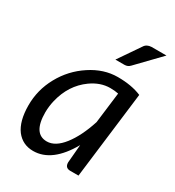

<svg xmlns="http://www.w3.org/2000/svg" viewBox="-176 -829 857 939"><g transform="rotate(30 252.5 -359.0)"><path d="M329.1 -448.7Q273.9 -448.7 222.2 -411.6Q145.5 -356.4 121.1 -254.9Q113.3 -222.2 112.8 -187.5Q112.8 -66.9 189.9 -66.9Q237.3 -66.9 280.8 -122.6Q324.2 -178.2 354 -270.5L375.5 -444.3Q355.5 -448.7 329.1 -448.7ZM340.8 -133.3Q261.7 6.8 155.3 6.8Q95.7 6.8 60.1 -39.1Q24.9 -86.4 24.4 -174.3Q23.9 -262.2 66.4 -339.4Q108.9 -417 182.6 -465.3Q255.9 -513.7 334.5 -513.7Q413.1 -513.7 468.3 -490.2L408.2 0H361.8Q332 0 332 -30.8ZM332 -581.5H280.8L363.8 -702.6Q376 -722.7 403.3 -723.6H487.3L363.3 -595.2Q350.6 -581.5 332 -581.5Z"/></g></svg>

Font: Lato-Italic
Style: Italic
Weight: 400
Italic angle: -7°
Designer: Lukasz Dziedzic
Foundry: tyPoland Lukasz Dziedzic
Version: Version 1.104; Western+Polish opensource